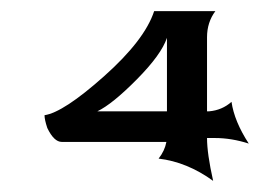

<svg xmlns="http://www.w3.org/2000/svg" viewBox="-20 -324 467 345"><path d="M352 -124H356Q379 -126 396 -141Q401 -106 427 -66Q396 -76 366 -76H352Q352 -48 363 1Q316 -33 265 -39Q276 -53 279 -69H91Q77 -69 65 -94Q60 -109 60 -117Q94 -122 167 -187Q240 -252 257 -304H367Q352 -284 352 -257ZM280 -124V-256Q270 -226 226 -181.5Q182 -137 155 -124Z"/></svg>

Font: RIT Indira
Style: Bold
Weight: 700
Designer: Sudheer S
Version: 0.9